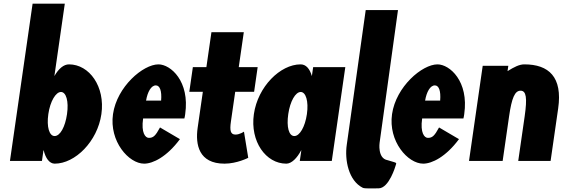

<svg xmlns="http://www.w3.org/2000/svg" viewBox="-20 -880 3077 1050"><path d="M534.5 -256C556.1 -406 468.7 -528 357.5 -528C328.3 -528 301 -505 277.4 -464L334.4 -860H158.3L34.4 0H209.4L217.7 -58H218.9C228.8 -16 249.7 15 279.2 15C390.5 15 512.9 -106 534.5 -256ZM346.5 -256C336.4 -186 309 -136 278.6 -136C249.5 -136 234.2 -186 244.3 -256C254.5 -327 285.5 -377 313.3 -377C341.6 -377 356.8 -327 346.5 -256Z M988.3 -232C990.2 -238 991.7 -249 992.8 -256C1018.7 -436 913 -528 846.6 -528C762.5 -528 619.6 -406 598 -256C576.6 -107 684.2 15 768.3 15C816.4 15 892 -22 964 -119L855.1 -183C830.3 -137 818.2 -126 794.1 -126C775.1 -126 751.2 -153 762.6 -232ZM778.8 -330C786.8 -377 806.4 -413 832.1 -413C854 -413 865.5 -384 861.1 -330Z M1108.7 -513H1034.7L1015.3 -378H1089.3L1060.9 -181C1047.8 -90 1066.7 15 1207.7 15C1276 15 1337.6 -17 1337.6 -17L1314.2 -160C1314.2 -160 1290.9 -144 1267.9 -144C1239.9 -144 1235.9 -167 1242.8 -215L1266.3 -378H1369.7L1389.1 -513H1285.7L1313.3 -704H1136.3Z M1368.4 -256C1346.8 -106 1434.3 15 1545.6 15C1575.1 15 1604.9 -16 1627 -58H1627.9L1619.5 0H1794.5L1868.4 -513H1692.6L1685.5 -464C1673.7 -505 1653 -528 1623.9 -528C1512.6 -528 1390 -406 1368.4 -256ZM1556.4 -256C1566.6 -327 1596.2 -377 1624.5 -377C1652.3 -377 1668.6 -327 1658.4 -256C1648.3 -186 1618.8 -136 1589.7 -136C1559.4 -136 1546.3 -186 1556.4 -256Z M1980 -825 1876.6 -90C1863.7 -4.6 1886.6 108.4 1963.9 147C1974.5 152.3 2018.5 150 2050.5 150C2108.4 149.7 2143.4 26 2143.4 26C2148.9 7 2154.7 13 2099.6 -4C2043.6 -13.7 2055.9 -99 2055.9 -99L2156.5 -825Z M2514.3 -232C2516.2 -238 2517.7 -249 2518.8 -256C2544.7 -436 2439 -528 2372.6 -528C2288.5 -528 2145.6 -406 2124 -256C2102.6 -107 2210.2 15 2294.3 15C2342.4 15 2418 -22 2490 -119L2381.1 -183C2356.3 -137 2344.2 -126 2320.1 -126C2301.1 -126 2277.2 -153 2288.6 -232ZM2304.8 -330C2312.8 -377 2332.4 -413 2358.1 -413C2380 -413 2391.5 -384 2387.1 -330Z M2728.9 0 2764.1 -244C2778.6 -345 2795.6 -384 2826.8 -384C2858.1 -384 2863.8 -345 2849.3 -244L2814.1 0H2991.1L3032.5 -287C3057.3 -459 2981.2 -528 2847.6 -528C2820.3 -528 2792.5 -514 2755.6 -491L2759.8 -520H2619.8L2544.9 0Z"/></svg>

Font: Blink
Style: Obl
Weight: 400
Designer: Mew Too
Foundry: Cannot Into Space Fonts
Version: Version 001.000